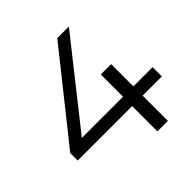

<svg xmlns="http://www.w3.org/2000/svg" viewBox="-203 -935 1092 1092"><g transform="rotate(-45 343.5 -389.0)"><path d="M532.2 -203.3V0H447.8V-203.3H10V-263.3L420 -777.8H513.3L117.8 -277.8H448.9V-456.7H532.2V-277.8H686.7V-203.3Z"/></g></svg>

Font: Paperlogy 4 Regular
Style: Regular
Weight: 400
Designer: redesigned by Lee Juim, glyphs from Gmarket Sans & Montserrat
Foundry: PT&
Version: Version 1.001